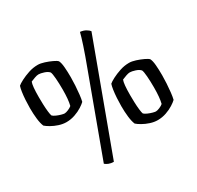

<svg xmlns="http://www.w3.org/2000/svg" viewBox="-178 -963 1301 1268"><g transform="rotate(-30 472.5 -329.5)"><path d="M204 -285Q176 -285 147 -294.5Q118 -304 94.5 -317.5Q71 -331 59 -342Q49 -365 44.5 -403.5Q40 -442 40 -486Q40 -515 42 -547.5Q44 -580 48 -606.5Q52 -633 57 -647Q68 -657 95 -671Q122 -685 156.5 -696.5Q191 -708 227 -708Q248 -708 276 -699Q304 -690 328.5 -678.5Q353 -667 361 -658Q370 -641 373 -606Q376 -571 376 -527Q376 -499 374 -465Q372 -431 368.5 -400Q365 -369 360 -349Q349 -338 325 -322.5Q301 -307 269 -296Q237 -285 204 -285ZM221 -341Q232 -341 250 -348.5Q268 -356 278 -365Q289 -408 289 -485Q289 -531 286 -570Q283 -609 277 -621Q265 -635 240 -643Q215 -651 200 -651Q188 -651 170 -644.5Q152 -638 138 -632Q127 -607 127 -519Q127 -496 128 -465Q129 -434 132 -408Q135 -382 139 -373Q147 -365 164 -357.5Q181 -350 197.5 -345.5Q214 -341 221 -341ZM343 98Q321 98 305 91.5Q289 85 279 76L496 -513Q531 -606 551 -667Q571 -728 578 -757Q604 -754 621.5 -743.5Q639 -733 646 -723ZM733 5Q705 5 676 -4.5Q647 -14 623.5 -27.5Q600 -41 588 -52Q578 -75 573.5 -113.5Q569 -152 569 -196Q569 -225 571 -257.5Q573 -290 577 -316.5Q581 -343 586 -357Q597 -367 624 -381Q651 -395 685.5 -406.5Q720 -418 756 -418Q777 -418 805 -409Q833 -400 857.5 -388.5Q882 -377 890 -368Q899 -351 902 -316Q905 -281 905 -237Q905 -209 903 -175Q901 -141 897.5 -110Q894 -79 889 -59Q878 -48 854 -32.5Q830 -17 798 -6Q766 5 733 5ZM750 -51Q761 -51 779 -58.5Q797 -66 807 -75Q818 -118 818 -195Q818 -241 815 -280Q812 -319 806 -331Q794 -345 769 -353Q744 -361 729 -361Q717 -361 699 -354.5Q681 -348 667 -342Q656 -317 656 -229Q656 -205 657 -174.5Q658 -144 661 -118Q664 -92 668 -83Q676 -75 693 -67.5Q710 -60 726.5 -55.5Q743 -51 750 -51Z"/></g></svg>

Font: Texturina 72pt SemiBold
Style: Regular
Weight: 600
Designer: Guillermo Torres Carreño
Foundry: Omnibus-Type
Version: Version 1.002; ttfautohint (v1.8.3)